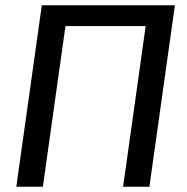

<svg xmlns="http://www.w3.org/2000/svg" viewBox="-20 -710 712 730"><path d="M645 -690 548 0H448L545 -690ZM240 -690 143 0H42L139 -690ZM556 -690 545 -611H221L232 -690Z"/></svg>

Font: Exo 2 Medium
Style: Italic
Weight: 500
Italic angle: -8°
Designer: Natanael Gama
Foundry: Natanael Gama
Version: Version 2.010